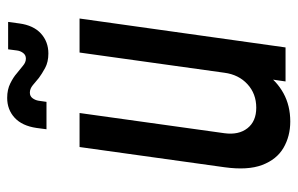

<svg xmlns="http://www.w3.org/2000/svg" viewBox="-160 -616 789 508"><g transform="rotate(-90 234.0 -361.5)"><path d="M167 12.5Q128 12.5 97.2 -5.5Q66.5 -23.5 52 -61.8Q37.5 -100 46 -161.5L99.5 -545H189.5L136 -161.5Q131 -124 149.2 -100.8Q167.5 -77.5 203.5 -77.5Q240.5 -77.5 265.8 -100.8Q291 -124 296 -161.5L349.5 -545H439.5L363 0H273L284 -76L296.5 -56Q274.5 -23.5 241.8 -5.5Q209 12.5 167 12.5ZM347 -627.5Q324.5 -627.5 308.5 -636.2Q292.5 -645 282.5 -652.5Q272.5 -661 263 -668.8Q253.5 -676.5 243.5 -676.5Q234 -676.5 228.8 -669.5Q223.5 -662.5 222 -653.5L219 -632.5H146.5L150 -659Q155.5 -697 177 -716.8Q198.5 -736.5 229.5 -736.5Q251.5 -736.5 268 -728.2Q284.5 -720 294.5 -711Q305.5 -702.5 314.5 -694.8Q323.5 -687 333.5 -687Q343 -687 348.5 -694.5Q354 -702 355 -711L358 -734H430.5L426.5 -704.5Q421.5 -667 399.8 -647.2Q378 -627.5 347 -627.5Z"/></g></svg>

Font: Mohave Light Medium
Style: Italic
Weight: 500
Italic angle: -8°
Version: Version 2.003